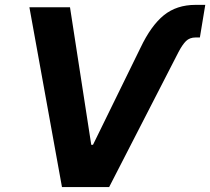

<svg xmlns="http://www.w3.org/2000/svg" viewBox="-20 -757 851 777"><path d="M548.6 -563.7Q591 -653 642.9 -695.2Q694.8 -737.3 771.4 -737.3H810.7L788.9 -605.4H772.2Q747.4 -605.4 732.7 -590.8Q718 -576.2 702.4 -546.4L421.7 0H230.8L99 -727.5H263.3L349.3 -171H356.3Z"/></svg>

Font: Inter
Style: Italic
Weight: 400
Italic angle: -9.3988°
Designer: Rasmus Andersson
Foundry: rsms
Version: Version 4.001;git-66647c0bb